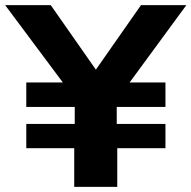

<svg xmlns="http://www.w3.org/2000/svg" viewBox="-36 -725 743 745"><path d="M252 0V-150H66V-244H254V-310H66V-405H228L222 -386L-16 -705H161L347 -439H325L511 -705H687L453 -386L447 -405H606V-310H417V-244H606V-150H419V0Z"/></svg>

Font: Nunito Sans 10pt SemiExpanded ExtraBold
Style: Regular
Weight: 800
Width: 6
Designer: Vernon Adams
Foundry: Vernon Adams
Version: Version 3.101;gftools[0.9.27]